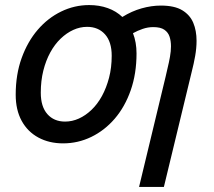

<svg xmlns="http://www.w3.org/2000/svg" viewBox="-20 -553 846 758"><path d="M529 185 634 -251Q637 -266 642 -286Q647 -306 651 -328.5Q655 -351 655 -370Q655 -391 649.5 -408Q644 -425 629 -435.5Q614 -446 585 -446Q564 -446 543.5 -439Q523 -432 505 -422Q512 -404 515.5 -384Q519 -364 519 -342Q519 -262 496 -196.5Q473 -131 433 -84.5Q393 -38 340.5 -12.5Q288 13 229 13Q174 13 131.5 -10Q89 -33 65.5 -76Q42 -119 42 -179Q42 -259 65.5 -324Q89 -389 129 -435.5Q169 -482 221.5 -507.5Q274 -533 332 -533Q372 -533 405.5 -521Q439 -509 463 -486Q500 -509 539 -520Q578 -531 615 -531Q669 -531 699.5 -512.5Q730 -494 743 -463Q756 -432 756 -392Q756 -363 750.5 -332Q745 -301 737 -270L627 185ZM237 -73Q265 -73 291.5 -85Q318 -97 341.5 -119.5Q365 -142 382.5 -174Q400 -206 410.5 -246Q421 -286 421 -333Q421 -388 394.5 -417.5Q368 -447 324 -447Q296 -447 269.5 -435Q243 -423 219.5 -400.5Q196 -378 178.5 -346Q161 -314 151 -274Q141 -234 141 -187Q141 -132 167 -102.5Q193 -73 237 -73Z"/></svg>

Font: Ubuntu Sans Medium
Style: Italic
Weight: 500
Italic angle: -13.5°
Designer: Dalton Maag Ltd
Foundry: Dalton Maag Ltd
Version: Version 1.006